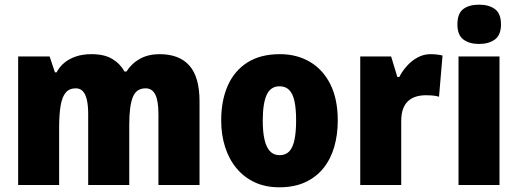

<svg xmlns="http://www.w3.org/2000/svg" viewBox="-20 -796 2229 826"><path d="M666.5 -563Q751 -563 794.7 -513.9Q838.4 -464.8 838.4 -359.9V0H661.6V-304.2Q661.6 -363.3 647.9 -389.6Q634.3 -416 606.4 -416Q565.9 -416 551 -377.2Q536.1 -338.4 536.1 -261.2V0H359.4V-304.2Q359.4 -342.8 353.5 -367.4Q347.7 -392.1 335.9 -404.1Q324.2 -416 306.2 -416Q278.3 -416 262.7 -397.5Q247.1 -378.9 240.7 -341.1Q234.4 -303.2 234.4 -245.1V0H58.1V-553.2H193.4L216.3 -484.9H223.6Q236.3 -509.3 257.6 -526.6Q278.8 -543.9 308.1 -553.5Q337.4 -563 373.5 -563Q428.7 -563 462.9 -542.5Q497.1 -522 515.6 -488.3H523.9Q546.9 -523.9 582.8 -543.5Q618.7 -563 666.5 -563Z M1433.1 -277.8Q1433.1 -216.8 1418 -164.3Q1402.8 -111.8 1371.6 -72.8Q1340.3 -33.7 1293 -12Q1245.6 9.8 1181.6 9.8Q1122.1 9.8 1075.9 -11.7Q1029.8 -33.2 997.6 -72Q965.3 -110.8 948.5 -163.3Q931.6 -215.8 931.6 -277.8Q931.6 -363.8 960 -427.7Q988.3 -491.7 1044.4 -527.3Q1100.6 -563 1184.1 -563Q1257.3 -563 1313.5 -529.8Q1369.6 -496.6 1401.4 -433.1Q1433.1 -369.6 1433.1 -277.8ZM1110.4 -276.9Q1110.4 -228.5 1117.9 -195.6Q1125.5 -162.6 1141.4 -145.5Q1157.2 -128.4 1183.1 -128.4Q1209.5 -128.4 1224.9 -145.3Q1240.2 -162.1 1247.1 -195.6Q1253.9 -229 1253.9 -277.8Q1253.9 -327.1 1247.1 -359.6Q1240.2 -392.1 1224.6 -408.4Q1209 -424.8 1182.6 -424.8Q1144.5 -424.8 1127.4 -388.2Q1110.4 -351.6 1110.4 -276.9Z M1832 -563Q1844.7 -563 1858.4 -561.5Q1872.1 -560.1 1883.8 -557.1L1868.7 -379.9Q1859.4 -382.8 1845.9 -384.5Q1832.5 -386.2 1811.5 -386.2Q1790.5 -386.2 1771.5 -380.9Q1752.4 -375.5 1737.8 -363Q1723.1 -350.6 1714.6 -329.1Q1706.1 -307.6 1706.1 -274.9V0H1529.8V-553.2H1662.6L1689.5 -464.8H1697.8Q1710.4 -489.7 1730.5 -512.2Q1750.5 -534.7 1776.6 -548.8Q1802.7 -563 1832 -563Z M2128.9 -553.2V0H1952.6V-553.2ZM2041 -775.9Q2084 -775.9 2109.6 -756.6Q2135.3 -737.3 2135.3 -690.9Q2135.3 -645.5 2109.1 -626.2Q2083 -606.9 2041 -606.9Q1999 -606.9 1973.4 -626.2Q1947.8 -645.5 1947.8 -690.9Q1947.8 -737.8 1972.7 -756.8Q1997.6 -775.9 2041 -775.9Z"/></svg>

Font: Open Sans SemiCondensed ExtraBold
Style: Regular
Weight: 800
Width: 4
Designer: Monotype Design Team
Foundry: Monotype Imaging Inc.
Version: Version 3.000